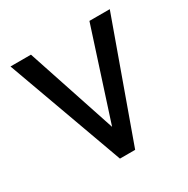

<svg xmlns="http://www.w3.org/2000/svg" viewBox="-127 -641 738 754"><g transform="rotate(-30 242.0 -264.0)"><path d="M229.5 -81.5 374 -528.3H466.3L276.4 0H215.8ZM108.9 -528.3 257.8 -79.1 268.1 0H207.5L16.1 -528.3Z"/></g></svg>

Font: Vazirmatn
Style: Regular
Weight: 400
Designer: Saber Rastikerdar
Foundry: Saber Rastikerdar
Version: Version 33.003;September 2, 2022;FontCreator 14.0.0.2862 64-